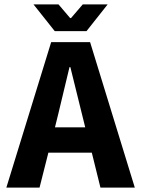

<svg xmlns="http://www.w3.org/2000/svg" viewBox="-20 -850 640 870"><path d="M228 -709 131.8 -830.1H245.1L297.9 -768.1H301.8L355 -830.1H467.8L372.1 -709ZM8.8 0 211.9 -659.2H388.2L590.8 0H435.1L396 -158.2H199.2L159.2 0ZM229 -272.9H366.2L351.1 -334Q314 -485.4 298.8 -545.9H294.9Q272 -447.8 244.1 -334Z"/></svg>

Font: Office Code Pro D Bold
Style: Regular
Weight: 700
Designer: Nathan Rutzky & Paul D. Hunt
Foundry: Adobe Systems Incorporated
Version: Version 1.004;PS 001.004;hotconv 1.0.70;makeotf.lib2.5.58329